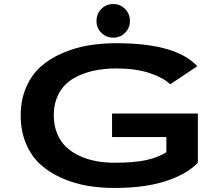

<svg xmlns="http://www.w3.org/2000/svg" viewBox="-20 -920 1090 951"><path d="M541 -733.5Q506 -733.5 482 -757.5Q458 -781.5 458 -816Q458 -851.5 482 -875.8Q506 -900 541 -900Q575.5 -900 599.5 -875.8Q623.5 -851.5 623.5 -816Q623.5 -781.5 599.5 -757.5Q575.5 -733.5 541 -733.5ZM960 -357.5V-114.5Q907 -57.5 802 -23.2Q697 11 547 11Q476.5 11 412 0Q347.5 -11 286.5 -37.8Q225.5 -64.5 181 -104.5Q136.5 -144.5 109.5 -207Q82.5 -269.5 82.5 -348Q82.5 -426 109.8 -488.2Q137 -550.5 182.2 -590.5Q227.5 -630.5 289.8 -657.2Q352 -684 417.8 -695Q483.5 -706 556 -706Q852.5 -706 957 -592L823.5 -502.5Q785.5 -537.5 717.5 -559.2Q649.5 -581 556 -581Q491.5 -581 437.5 -568.2Q383.5 -555.5 339.8 -529Q296 -502.5 271.2 -456.2Q246.5 -410 246.5 -348Q246.5 -298 263.2 -258Q280 -218 308.2 -191.5Q336.5 -165 375.5 -147.2Q414.5 -129.5 457.2 -121.8Q500 -114 547 -114Q646 -114 705.2 -127.2Q764.5 -140.5 804 -166V-241H535V-357.5Z"/></svg>

Font: League Mono Extended SemiBold
Style: Regular
Weight: 600
Width: 9
Designer: Tyler Finck
Foundry: The League of Moveable Type / Tyler Finck
Version: Version 2.210